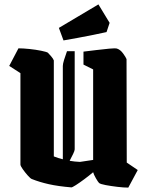

<svg xmlns="http://www.w3.org/2000/svg" viewBox="-20 -842 672 874"><path d="M73 -509 22 -542 64 -622Q85 -622 114 -619Q143 -616 167.5 -611Q192 -606 198 -602Q204 -596 213 -585.5Q222 -575 225 -567V-130Q245 -122 266 -117V-542Q266 -551 271.5 -569Q277 -587 285 -609H320V-162Q320 -156 313 -141.5Q306 -127 297 -110Q320 -106 344 -105L404 -114V-526L360 -548V-607Q385 -610 417.5 -614Q450 -618 477 -620.5Q504 -623 512 -621Q528 -616 540.5 -598.5Q553 -581 556 -573L557 -102L607 -68L564 12Q543 12 514 8.5Q485 5 461 0.5Q437 -4 431 -9Q426 -14 416.5 -30.5Q407 -47 404 -58Q385 -42 363.5 -26Q342 -10 325.5 0.5Q309 11 305 11Q245 6 202.5 -3.5Q160 -13 125 -27Q119 -29 106.5 -43Q94 -57 83.5 -72Q73 -87 73 -93ZM269 -658 248 -715 428 -822 479 -738 465 -696Q438 -690 403.5 -683Q369 -676 333.5 -669.5Q298 -663 269 -658Z"/></svg>

Font: Grenze Gotisch ExtraBold
Style: Regular
Weight: 800
Designer: Renata Polastri
Foundry: Omnibus-Type
Version: Version 1.001